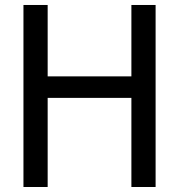

<svg xmlns="http://www.w3.org/2000/svg" viewBox="-20 -747 715 767"><path d="M601.6 -727.1H504.9V-441.9H170.4V-727.1H73.7V0H170.4V-356H504.9V0H601.6Z"/></svg>

Font: SG Kara SemiBold
Style: Regular
Weight: 400
Designer: Damoon Khanjanzadeh
Version: Version 1.000